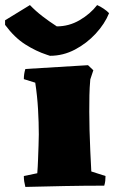

<svg xmlns="http://www.w3.org/2000/svg" viewBox="-77 -732 450 757"><path d="M23 5Q20 -7 18.5 -16.5Q17 -26 17 -38L70 -49Q72 -74 73 -103Q74 -132 75 -159Q76 -186 76 -202Q76 -249 73 -301Q70 -353 62 -406L17 -420Q17 -441 23 -460L270 -475L291 -455L279 -419Q276 -385 275.5 -355.5Q275 -326 275 -292Q275 -261 276 -220Q277 -179 279 -136.5Q281 -94 283 -56L339 -38Q339 -28 338 -19Q337 -10 334 0Q256 0 178.5 1.5Q101 3 23 5ZM120 -512 108 -516Q65 -530 22.5 -557Q-20 -584 -57 -634V-652L41 -712Q63 -689 89.5 -668.5Q116 -648 147 -628Q195 -628 237 -652.5Q279 -677 306 -712Q318 -707 332 -697.5Q346 -688 353 -680Q336 -638 300.5 -599.5Q265 -561 218.5 -536.5Q172 -512 120 -512Z"/></svg>

Font: Labrada Black
Style: Regular
Weight: 900
Designer: Mercedes Jáuregui
Foundry: Omnibus-Type Team
Version: Version 1.000; ttfautohint (v1.8.4.7-5d5b)